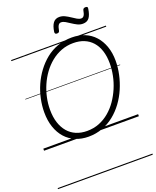

<svg xmlns="http://www.w3.org/2000/svg" viewBox="-251 -1247 1429 1762"><g transform="rotate(-20 463.0 -366.5)"><path d="M430 19Q361 19 304 -5Q247 -29 206.5 -74.5Q166 -120 144 -184.5Q122 -249 122 -330Q122 -394 136 -460.5Q150 -527 177.5 -589Q205 -651 245.5 -705.5Q286 -760 338 -802Q390 -844 454.5 -867Q519 -890 593 -890Q663 -890 719.5 -866.5Q776 -843 816 -798.5Q856 -754 878 -691.5Q900 -629 900 -552Q900 -487 885.5 -419.5Q871 -352 843.5 -288Q816 -224 775.5 -168.5Q735 -113 683 -71Q631 -29 567.5 -5Q504 19 430 19ZM435 -35Q499 -35 553.5 -56.5Q608 -78 653.5 -116.5Q699 -155 733.5 -205Q768 -255 792.5 -312.5Q817 -370 829 -430Q841 -490 841 -547Q841 -617 823.5 -671Q806 -725 773 -762Q740 -799 693.5 -818Q647 -837 588 -837Q525 -837 470.5 -816Q416 -795 370.5 -758Q325 -721 289.5 -672.5Q254 -624 229.5 -567.5Q205 -511 192.5 -452Q180 -393 180 -335Q180 -263 198 -207.5Q216 -152 249 -113.5Q282 -75 329 -55Q376 -35 435 -35ZM480 -970Q458 -970 460 -992Q468 -1049 489.5 -1077.5Q511 -1106 550 -1106Q578 -1106 603.5 -1093.5Q629 -1081 652.5 -1065Q676 -1049 697 -1036.5Q718 -1024 737 -1024Q754 -1024 764 -1039Q774 -1054 780 -1088Q784 -1108 807 -1108Q820 -1108 824.5 -1103Q829 -1098 827 -1087Q819 -1030 798 -1001.5Q777 -973 735 -973Q707 -973 682 -985.5Q657 -998 634 -1013.5Q611 -1029 590 -1041.5Q569 -1054 549 -1054Q532 -1054 522 -1039Q512 -1024 506 -990Q504 -979 498 -974.5Q492 -970 480 -970ZM0 365H926V375H0ZM0 -20H926V0H0ZM0 -505H926V-500H0ZM0 -885H926V-875H0Z"/></g></svg>

Font: Playwrite IS Guides
Style: Regular
Weight: 400
Designer: Veronika Burian, José Scaglione
Foundry: TypeTogether
Version: Version 1.003